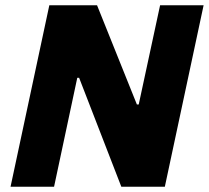

<svg xmlns="http://www.w3.org/2000/svg" viewBox="-20 -708 792 728"><path d="M20 0 167 -688H348L499 -312H506L587 -688H752L605 0H440L280 -413H273L185 0Z"/></svg>

Font: Saira Thin
Style: Bold Italic
Weight: 700
Italic angle: -12°
Version: Version 1.101